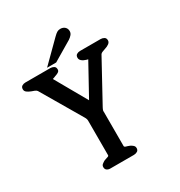

<svg xmlns="http://www.w3.org/2000/svg" viewBox="-193 -967 1027 1098"><g transform="rotate(-30 320.5 -417.5)"><path d="M378 -756 250 -680H190L321 -810Q335 -824 344.5 -829.5Q354 -835 366 -835Q384 -835 395.5 -824.5Q407 -814 407 -797Q407 -784 398.5 -774Q390 -764 378 -756ZM418 -604 407 -607Q390 -612 379.5 -621Q369 -630 369 -642Q369 -657 379 -663Q389 -669 401 -669H537Q549 -669 559.5 -663Q570 -657 570 -642Q570 -630 559 -621.5Q548 -613 531 -608Q521 -605 509 -600Q501 -596 498 -591L353 -326Q347 -315 345.5 -309Q344 -303 345 -300V-74Q345 -68 351.5 -65.5Q358 -63 366 -61Q372 -59 378 -56.5Q384 -54 389 -50Q394 -47 399 -41.5Q404 -36 404 -27Q404 -12 393.5 -6Q383 0 371 0H215Q202 0 193 -6.5Q184 -13 184 -27Q184 -38 192 -44.5Q200 -51 209 -56Q212 -57 214.5 -58Q217 -59 220 -60Q228 -63 235 -65Q242 -67 242 -73V-301Q242 -306 240 -312.5Q238 -319 233 -327L78 -591Q74 -597 63 -601.5Q52 -606 45 -608Q29 -614 18.5 -622Q8 -630 8 -642Q8 -657 18 -663Q28 -669 40 -669H205Q217 -669 227.5 -663Q238 -657 238 -642Q238 -631 229.5 -625.5Q221 -620 212 -617Q209 -616 206 -615Q203 -614 199 -612L187 -608Q187 -606 188 -605L305 -399Z"/></g></svg>

Font: Jura
Style: Bold
Weight: 700
Designer: Ed Merritt
Foundry: Ten by Twenty
Version: Version 1.007